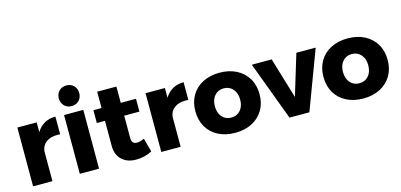

<svg xmlns="http://www.w3.org/2000/svg" viewBox="-69 -1244 3566 1707"><g transform="rotate(-15 1713.5 -391.0)"><path d="M420 -548V-385Q411 -386 393 -386Q330 -386 291 -356.5Q252 -327 246 -276V0H68V-541H246V-451Q274 -498 318.5 -523Q363 -548 420 -548Z M498 -541H675V0H498ZM679 -695Q679 -654 652.5 -627Q626 -600 585 -600Q544 -600 517.5 -627Q491 -654 491 -695Q491 -737 517.5 -763.5Q544 -790 585 -790Q626 -790 652.5 -763.5Q679 -737 679 -695Z M1163 -28Q1133 -11 1094 -1.5Q1055 8 1015 8Q935 8 885.5 -38Q836 -84 836 -165V-397H761V-515H836V-665H1013V-515H1153V-397H1013V-193Q1013 -136 1060 -136Q1089 -136 1129 -154Z M1600 -548V-385Q1591 -386 1573 -386Q1510 -386 1471 -356.5Q1432 -327 1426 -276V0H1248V-541H1426V-451Q1454 -498 1498.5 -523Q1543 -548 1600 -548Z M2225 -271Q2225 -188 2188 -125.5Q2151 -63 2084 -28.5Q2017 6 1929 6Q1841 6 1774 -28.5Q1707 -63 1670.5 -125.5Q1634 -188 1634 -271Q1634 -353 1670.5 -415.5Q1707 -478 1774 -512.5Q1841 -547 1929 -547Q2017 -547 2084 -512.5Q2151 -478 2188 -415.5Q2225 -353 2225 -271ZM1813 -269Q1813 -208 1845 -171Q1877 -134 1929 -134Q1982 -134 2014 -171Q2046 -208 2046 -269Q2046 -329 2013.5 -366Q1981 -403 1929 -403Q1877 -403 1845 -366Q1813 -329 1813 -269Z M2226 -541H2409L2522 -165L2636 -541H2814L2611 0H2428Z M3404 -271Q3404 -188 3367 -125.5Q3330 -63 3263 -28.5Q3196 6 3108 6Q3020 6 2953 -28.5Q2886 -63 2849.5 -125.5Q2813 -188 2813 -271Q2813 -353 2849.5 -415.5Q2886 -478 2953 -512.5Q3020 -547 3108 -547Q3196 -547 3263 -512.5Q3330 -478 3367 -415.5Q3404 -353 3404 -271ZM2992 -269Q2992 -208 3024 -171Q3056 -134 3108 -134Q3161 -134 3193 -171Q3225 -208 3225 -269Q3225 -329 3192.5 -366Q3160 -403 3108 -403Q3056 -403 3024 -366Q2992 -329 2992 -269Z"/></g></svg>

Font: Montserrat arm2
Style: Bold
Weight: 700
Designer: Julieta Ulanovsky
Foundry: Julieta Ulanovsky
Version: Version 6.000